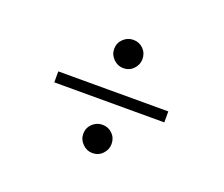

<svg xmlns="http://www.w3.org/2000/svg" viewBox="-66 -660 594 510"><g transform="rotate(20 230.5 -405.0)"><path d="M194 -525Q194 -542 206 -553.5Q218 -565 234 -565Q251 -565 262.5 -553.5Q274 -542 274 -525Q274 -509 262.5 -497Q251 -485 234 -485Q218 -485 206 -497Q194 -509 194 -525ZM75 -418H386V-387H75ZM194 -285Q194 -302 206 -313.5Q218 -325 234 -325Q251 -325 262.5 -313.5Q274 -302 274 -285Q274 -269 262.5 -257Q251 -245 234 -245Q218 -245 206 -257Q194 -269 194 -285Z"/></g></svg>

Font: Poiret One
Style: Regular
Weight: 400
Designer: Denis Masharov (denis.masharov@gmail.com), Cyreal (Charset Expansion)
Foundry: Denis Masharov
Version: Version 1.101